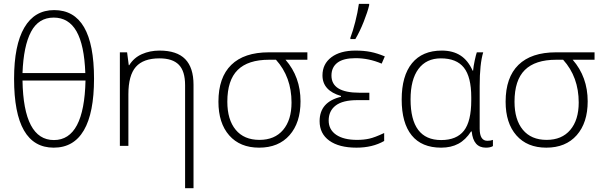

<svg xmlns="http://www.w3.org/2000/svg" viewBox="-20 -769 3176 1012"><path d="M475.6 -354.5Q475.6 -173.8 422.1 -82.3Q368.7 9.3 263.2 9.3Q54.2 9.3 54.2 -353.5Q54.2 -531.2 108.2 -623.5Q162.1 -715.8 265.6 -715.8Q475.6 -715.8 475.6 -354.5ZM264.2 -30.8Q423.8 -30.8 430.7 -344.7H98.6Q104 -30.8 264.2 -30.8ZM263.2 -676.3Q183.1 -676.3 143.6 -601.6Q104 -526.9 98.6 -383.8H429.7Q424.3 -532.2 383.1 -604.2Q341.8 -676.3 263.2 -676.3Z M955.6 223.1V-319.8Q955.6 -394 922.6 -427.7Q889.6 -461.4 820.8 -461.4Q735.4 -461.4 696 -416.5Q656.7 -371.6 656.7 -272V0H611.8V-493.2H649.9L658.7 -425.3H661.1Q685.5 -464.8 727.8 -483.6Q770 -502.4 820.8 -502.4Q912.1 -502.4 956.1 -457.5Q1000 -412.6 1000 -322.3V223.1Z M1564 -234.9Q1564 -122.1 1506.1 -56.4Q1448.2 9.3 1345.7 9.3Q1245.1 9.3 1188.2 -55.4Q1131.3 -120.1 1131.3 -232.9Q1131.3 -360.8 1199 -427Q1266.6 -493.2 1397 -493.2H1600.1V-454.1H1484.9Q1564 -363.3 1564 -234.9ZM1178.2 -232.9Q1178.2 -138.2 1222.2 -85Q1266.1 -31.7 1347.7 -31.7Q1427.7 -31.7 1472.2 -84.2Q1516.6 -136.7 1516.6 -228.5Q1516.6 -363.3 1434.6 -454.1H1398.4Q1287.1 -454.1 1232.7 -400.1Q1178.2 -346.2 1178.2 -232.9Z M1926.8 -280.3V-241.2H1863.3Q1786.6 -241.2 1749.5 -212.9Q1712.4 -184.6 1712.4 -133.8Q1712.4 -85.9 1751.7 -58.8Q1791 -31.7 1862.3 -31.7Q1897 -31.7 1926 -38.1Q1955.1 -44.4 2004.9 -67.9V-25.9Q1943.4 9.3 1858.9 9.3Q1767.1 9.3 1715.8 -27.6Q1664.6 -64.5 1664.6 -130.4Q1664.6 -231.9 1777.3 -258.8V-263.2Q1679.7 -291.5 1679.7 -371.6Q1679.7 -431.6 1726.3 -467Q1772.9 -502.4 1854 -502.4Q1897.9 -502.4 1933.3 -495.4Q1968.8 -488.3 2008.3 -471.7L1991.7 -433.6Q1924.3 -462.4 1854 -462.4Q1790 -462.4 1758.5 -438.5Q1727.1 -414.6 1727.1 -370.6Q1727.1 -280.3 1874.5 -280.3ZM1826.7 -569.8Q1839.8 -604 1852.5 -653.6Q1865.2 -703.1 1871.6 -748.5H1925.8V-741.2Q1917.5 -706.1 1897 -654.3Q1876.5 -602.5 1853 -563H1826.7Z M2305.2 -30.8Q2386.7 -30.8 2425.3 -80.1Q2463.9 -129.4 2463.9 -240.2V-256.3Q2463.9 -363.8 2425 -412.6Q2386.2 -461.4 2303.7 -461.4Q2227.1 -461.4 2185.5 -405.5Q2144 -349.6 2144 -245.1Q2144 -30.8 2305.2 -30.8ZM2305.2 9.3Q2202.6 9.3 2149.9 -55.7Q2097.2 -120.6 2097.2 -244.6Q2097.2 -369.1 2151.6 -435.8Q2206.1 -502.4 2308.6 -502.4Q2366.7 -502.4 2406.7 -476.8Q2446.8 -451.2 2471.2 -396.5H2473.6Q2475.6 -419.9 2482.2 -450.4Q2488.8 -481 2493.2 -493.2H2526.9Q2508.3 -432.1 2508.3 -315.4V-91.3Q2508.3 -26.9 2548.8 -26.9Q2565.9 -26.9 2578.1 -31.7V1Q2564.9 9.3 2541 9.3Q2474.6 9.3 2466.3 -76.2H2462.9Q2434.1 -31.7 2395.8 -11.2Q2357.4 9.3 2305.2 9.3Z M3077.6 -234.9Q3077.6 -122.1 3019.8 -56.4Q2961.9 9.3 2859.4 9.3Q2758.8 9.3 2701.9 -55.4Q2645 -120.1 2645 -232.9Q2645 -360.8 2712.6 -427Q2780.3 -493.2 2910.6 -493.2H3113.8V-454.1H2998.5Q3077.6 -363.3 3077.6 -234.9ZM2691.9 -232.9Q2691.9 -138.2 2735.8 -85Q2779.8 -31.7 2861.3 -31.7Q2941.4 -31.7 2985.8 -84.2Q3030.3 -136.7 3030.3 -228.5Q3030.3 -363.3 2948.2 -454.1H2912.1Q2800.8 -454.1 2746.3 -400.1Q2691.9 -346.2 2691.9 -232.9Z"/></svg>

Font: Bpm'online Open Sans Light
Style: Regular
Weight: 300
Foundry: Ascender Corporation
Version: Version 1.10